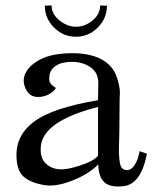

<svg xmlns="http://www.w3.org/2000/svg" viewBox="-20 -679 576 711"><path d="M524 -110Q502 8 431 11Q386 15 365.5 -5Q345 -25 344 -70Q310 -36 254.5 -13Q199 10 158 8Q106 3 74 -19.5Q42 -42 41 -100Q39 -180 108 -230Q177 -280 343 -308L344 -369Q345 -409 316 -429.5Q287 -450 246 -450Q209 -450 187 -435.5Q165 -421 163 -397Q161 -382 165 -374Q169 -366 177 -360.5Q185 -355 187 -353Q180 -340 160.5 -329.5Q141 -319 118 -320Q88 -321 74.5 -351.5Q61 -382 75 -409Q88 -437 129.5 -459Q171 -481 244 -482Q340 -483 386 -437Q405 -418 414.5 -387.5Q424 -357 424 -336L423 -315L422 -196Q422 -183 421 -154Q420 -125 420.5 -112Q421 -99 423 -81.5Q425 -64 432 -56.5Q439 -49 450 -49Q466 -49 477.5 -66.5Q489 -84 493 -102L497 -119ZM343 -283Q139 -231 131 -136V-134Q128 -95 148.5 -74.5Q169 -54 201 -52Q227 -50 276.5 -66Q326 -82 343 -102ZM376 -658Q376 -611 342 -577Q308 -543 261 -543Q214 -543 180 -577Q146 -611 146 -658L171 -659Q171 -627 200 -603.5Q229 -580 262 -580Q295 -580 323 -603.5Q351 -627 351 -659Q354 -658 376 -658Z"/></svg>

Font: GFS Artemisia
Style: Regular
Weight: 400
Designer: Takis Katsoulidis and George D. Matthiopoulos
Foundry: Takis Katsoulidis and George D. Matthiopoulos
Version: Version 1.0